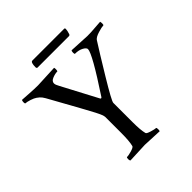

<svg xmlns="http://www.w3.org/2000/svg" viewBox="-204 -899 1043 1043"><g transform="rotate(-45 317.0 -377.5)"><path d="M195.3 -719.7Q195.3 -757.8 209 -757.8H453.1Q459 -757.8 459 -751Q459 -738.3 452.1 -717.8Q451.2 -714.8 449.2 -713.4Q447.3 -711.9 445.3 -710.9H444.3H202.1Q201.2 -710.9 200.2 -710.9Q199.2 -710.9 197.3 -713.4Q195.3 -715.8 195.3 -719.7ZM135.7 -640.6Q147.5 -640.6 264.6 -646.5Q266.6 -642.6 266.1 -631.3Q265.6 -620.1 262.7 -620.1Q246.1 -620.1 225.1 -611.8Q204.1 -603.5 204.1 -586.9Q204.1 -576.2 214.8 -557.6L324.2 -350.6Q329.1 -345.7 334 -352.5Q466.8 -553.7 466.8 -587.9Q466.8 -598.6 447.3 -609.4Q427.7 -620.1 399.4 -620.1Q395.5 -620.1 395.5 -631.3Q395.5 -642.6 399.4 -646.5Q507.8 -640.6 514.6 -640.6Q544.9 -640.6 577.1 -643.6Q609.4 -646.5 618.2 -646.5Q620.1 -640.6 620.1 -631.8Q620.1 -620.1 616.2 -620.1Q604.5 -620.1 575.2 -611.3Q545.9 -602.5 536.1 -589.8Q499 -532.2 428.2 -415Q357.4 -297.9 357.4 -284.2V-135.7Q357.4 -75.2 365.2 -44.9Q367.2 -38.1 391.6 -30.8Q416 -23.4 424.8 -23.4Q428.7 -23.4 428.7 -10.7Q428.7 -2.9 426.8 2.9Q329.1 -2 317.4 -2Q314.5 -2 202.1 2.9Q198.2 -1 198.2 -10.7Q198.2 -23.4 202.1 -23.4Q213.9 -23.4 237.8 -30.3Q261.7 -37.1 264.6 -44.9Q272.5 -75.2 272.5 -138.7V-260.7Q272.5 -274.4 251.5 -314.9Q230.5 -355.5 129.9 -536.1Q114.3 -565.4 106 -576.7Q97.7 -587.9 82 -598.6Q71.3 -606.4 49.8 -613.3Q28.3 -620.1 18.6 -620.1Q14.6 -620.1 14.6 -630.9Q14.6 -642.6 18.6 -646.5Q34.2 -645.5 71.3 -643.1Q108.4 -640.6 135.7 -640.6Z"/></g></svg>

Font: Crimson Text
Style: Regular
Weight: 400
Version: Version 0.13